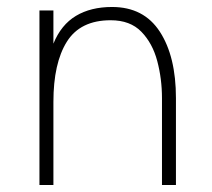

<svg xmlns="http://www.w3.org/2000/svg" viewBox="-20 -530 608 550"><path d="M93 0V-500H133V-405Q155 -459 197.5 -484.5Q240 -510 301 -510Q392 -510 438 -439Q484 -368 484 -249V0H444V-249Q444 -304 430.5 -355Q417 -406 385 -439Q353 -472 297 -472Q210 -472 171.5 -410.5Q133 -349 133 -238V0Z"/></svg>

Font: Haskoy ExtraLight
Style: Regular
Weight: 200
Designer: Ertekin Erdin
Foundry: Ertekin Erdin
Version: Version 2.000; ttfautohint (v1.8.4.7-5d5b)